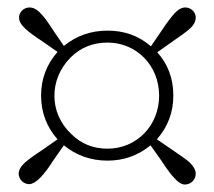

<svg xmlns="http://www.w3.org/2000/svg" viewBox="-20 -614 574 514"><path d="M475 -120C491 -120 504 -133 504 -149C504 -158 499 -168 488 -179C479 -187 463 -198 441 -213L400 -241C429 -274 444 -313 444 -358C444 -403 430 -442 401 -474L442 -503C464 -518 479 -529 488 -537C499 -547 504 -557 504 -567C504 -582 491 -594 476 -594C467 -594 457 -589 447 -578C439 -569 427 -554 412 -531L384 -490C352 -518 313 -532 268 -532C223 -532 184 -518 151 -491L123 -532C109 -554 98 -569 89 -578C79 -589 69 -594 59 -594C44 -594 31 -582 31 -567C31 -557 37 -547 48 -537C56 -529 71 -518 94 -503L134 -475C105 -442 90 -403 90 -358C90 -313 105 -274 134 -241L94 -213C71 -198 56 -187 47 -179C36 -169 30 -159 30 -149C30 -134 43 -121 58 -121C74 -121 96 -142 123 -185L151 -225C184 -198 223 -184 268 -184C312 -184 350 -198 383 -225L412 -184C427 -161 439 -145 447 -137C457 -126 466 -120 475 -120ZM170 -256C111 -312 111 -402 169 -460C196 -487 229 -500 268 -500C345 -500 406 -439 406 -358C406 -277 345 -216 268 -216C229 -216 197 -229 170 -256Z"/></svg>

Font: AllPunType ExtraLight
Style: Regular
Weight: 280
Version: 1.0